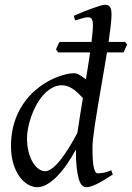

<svg xmlns="http://www.w3.org/2000/svg" viewBox="-20 -762 551 802"><path d="M303.2 -207Q307.6 -236.3 313.5 -273.7Q319.3 -311 326.2 -352.5Q317.9 -361.3 308.3 -370.8Q298.8 -380.4 287.8 -388.2Q276.9 -396 264.6 -400.9Q252.4 -405.8 238.8 -405.8Q216.8 -405.8 197.3 -394.8Q177.7 -383.8 161.4 -365.7Q145 -347.7 132.3 -324.5Q119.6 -301.3 110.8 -276.6Q102.1 -252 97.4 -228Q92.8 -204.1 92.8 -185.1Q92.8 -153.3 99.4 -127.9Q106 -102.5 116.7 -84.5Q127.4 -66.4 141.1 -56.6Q154.8 -46.9 168.9 -46.9Q182.1 -46.9 198.2 -59.1Q214.4 -71.3 231.7 -93Q249 -114.7 267.3 -144Q285.6 -173.3 303.2 -207ZM451.2 -33.2Q409.7 -5.4 383.1 7.3Q356.4 20 339.8 20Q330.6 20 322.8 12.5Q314.9 4.9 309.3 -13.4Q303.7 -31.7 300.3 -62Q296.9 -92.3 296.9 -137.2Q280.3 -106.4 261 -78.1Q241.7 -49.8 220.7 -27.8Q199.7 -5.9 177.7 7.1Q155.8 20 134.8 20Q118.2 20 99.1 10Q80.1 0 63.7 -21.2Q47.4 -42.5 36.6 -75.4Q25.9 -108.4 25.9 -153.8Q25.9 -192.4 34.2 -228.8Q42.5 -265.1 59.3 -298.1Q76.2 -331.1 101.8 -359.6Q127.4 -388.2 162.1 -411.1Q175.8 -419.9 191.7 -428Q207.5 -436 224.1 -442.1Q240.7 -448.2 257.3 -452.1Q273.9 -456.1 289.1 -456.1Q301.3 -456.1 313.7 -448.2Q326.2 -440.4 338.9 -430.7Q343.8 -460 348.1 -488.3Q352.5 -516.6 356.4 -543H223.1L213.9 -555.2Q216.8 -562.5 220.7 -571.3Q224.6 -580.1 229 -586.9H362.3Q364.7 -608.9 366.5 -627Q368.2 -645 368.2 -657.2Q368.2 -668.5 366.5 -675Q364.7 -681.6 361.6 -684.8Q358.4 -688 354.5 -689Q350.6 -689.9 346.2 -689.9Q341.8 -689.9 333.3 -688Q324.7 -686 315.9 -683.3Q307.1 -680.7 300.5 -678.7Q293.9 -676.8 293.9 -676.8L288.1 -695.8Q308.6 -705.1 329.3 -713.4Q350.1 -721.7 367.9 -728Q385.7 -734.4 399.4 -738.3Q413.1 -742.2 418.9 -742.2Q432.6 -742.2 439.2 -733.4Q445.8 -724.6 445.8 -702.1Q445.8 -683.6 442.4 -653.6Q439 -623.5 433.6 -586.9H502L511.2 -576.2L496.1 -543H426.8Q420.9 -506.3 414.1 -466.8Q407.2 -427.2 400.6 -388.2Q394 -349.1 387.7 -312Q381.3 -274.9 376.7 -242.9Q372.1 -210.9 369.1 -186Q366.2 -161.1 366.2 -146Q366.2 -89.4 371.6 -63.7Q377 -38.1 388.2 -38.1Q400.9 -38.1 414.3 -40.8Q427.7 -43.5 444.8 -50.8L451.2 -33.2Z"/></svg>

Font: Gentium
Style: Italic
Weight: 400
Italic angle: -7°
Designer: J. Victor Gaultney
Version: Version 1.02; 2005; OFL release